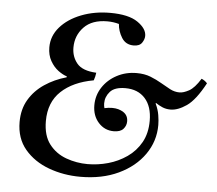

<svg xmlns="http://www.w3.org/2000/svg" viewBox="-52 -770 949 839"><g transform="rotate(5 423.0 -350.5)"><path d="M389 -675Q322 -675 286.5 -638Q251 -601 251 -548Q251 -508 275 -479Q299 -450 360 -447Q359 -439 357 -430Q355 -421 352 -413Q262 -397 210.5 -348.5Q159 -300 159 -218Q159 -154 188 -116.5Q217 -79 262.5 -62.5Q308 -46 357 -46Q402 -46 446.5 -58.5Q491 -71 528.5 -97Q566 -123 588.5 -163Q611 -203 611 -258Q611 -321 579.5 -356Q548 -391 493 -391Q446 -391 426 -368.5Q406 -346 406 -317Q406 -306 409 -296Q427 -300 443 -300Q472 -300 492.5 -286.5Q513 -273 513 -247Q513 -228 500 -213.5Q487 -199 458 -199Q418 -199 391 -229Q364 -259 364 -305Q364 -348 387 -383.5Q410 -419 449.5 -440Q489 -461 536 -461Q571 -461 597.5 -450.5Q624 -440 646 -427Q668 -414 688 -403.5Q708 -393 730 -393Q747 -393 771 -406Q795 -419 821 -461Q837 -454 846 -443Q805 -367 767 -341Q729 -315 697 -315Q677 -315 661 -322Q645 -329 632 -338L630 -336Q642 -311 646 -286.5Q650 -262 650 -243Q650 -172 609.5 -114Q569 -56 497 -22Q425 12 330 12Q256 12 191 -12Q126 -36 85.5 -84Q45 -132 45 -204Q45 -260 70 -302Q95 -344 137.5 -372.5Q180 -401 233 -416V-420Q216 -425 195.5 -440Q175 -455 160.5 -480.5Q146 -506 146 -540Q146 -590 180 -629Q214 -668 271.5 -690.5Q329 -713 398 -713Q479 -713 519 -685.5Q559 -658 559 -626Q559 -611 548.5 -595.5Q538 -580 512 -580Q477 -580 459.5 -608.5Q442 -637 440 -668Q415 -675 389 -675Z"/></g></svg>

Font: Tiro Bangla
Style: Italic
Weight: 400
Italic angle: -11°
Designer: Bangla: John Hudson & Fiona Ross, assisted by Neelakash Kshetrimayum. Latin: John Hudson with Paul Hanslow, assisted by 
Foundry: Tiro Typeworks Ltd.
Version: Version 1.60